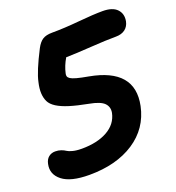

<svg xmlns="http://www.w3.org/2000/svg" viewBox="-145 -854 938 1023"><g transform="rotate(-20 324.0 -343.0)"><path d="M188 55.2Q82.5 55.2 35.2 17.8Q-12.2 -19.5 0 -75.2Q4.9 -99.6 20.5 -112.3Q36.1 -125 58.1 -125Q76.2 -125 91.1 -119.6Q106 -114.3 115.7 -107.4Q125.5 -100.6 146.7 -95.2Q168 -89.8 196.8 -89.8Q285.2 -89.8 342.8 -122.1Q400.4 -154.3 413.1 -214.8Q418.9 -247.1 397.7 -268.8Q376.5 -290.5 314.9 -301.8Q251 -314 209.5 -326.9Q168 -339.8 141.8 -356.4Q115.7 -373 105.7 -393.6Q95.7 -414.1 94.2 -441.2Q92.8 -468.3 101.1 -502.9Q112.3 -558.1 169.9 -669.9Q185.5 -699.7 205.1 -712.4Q224.6 -725.1 259.8 -725.1Q328.1 -725.1 413.8 -733.2Q499.5 -741.2 550.8 -741.2Q607.4 -741.2 632.6 -714.6Q657.7 -688 649.9 -647Q644 -619.1 623.8 -604Q603.5 -588.9 571.8 -588.9Q515.1 -588.9 427.5 -583Q339.8 -577.1 285.2 -576.2Q261.7 -536.6 252.9 -496.1Q250.5 -487.3 252.7 -480Q254.9 -472.7 264.6 -466.1Q274.4 -459.5 298.3 -452.9Q322.3 -446.3 363.8 -439Q609.4 -394 568.8 -196.8Q543.9 -77.6 442.6 -11.2Q341.3 55.2 188 55.2Z"/></g></svg>

Font: Shantell Sans Irregular Bouncy
Style: Bold Italic
Weight: 700
Italic angle: -11.31°
Designer: Stephen Nixon, Anya Danilova, Shantell Martin
Foundry: Arrow Type
Version: Version 1.006;[9816181b4]